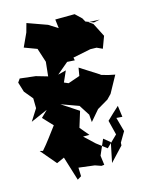

<svg xmlns="http://www.w3.org/2000/svg" viewBox="-185 -1020 924 1226"><g transform="rotate(-15 277.0 -407.5)"><path d="M532 -825 480 -845 467 -869 426 -908 298 -907 305 -848 245 -886 114 -933 98 -875 57 -786 140 -755 170 -662 160 -568 84 -590 -19 -602 -35 -579 -15 -514 32 -457 33 -392 -16 -315 96 -364 53 -322 114 -257C78 -210 44 -161 5 -117L-16 -122L72 -18L123 -41L172 118L198 102L196 45L301 58L341 72L360 70L352 8L396 -93L438 -59L411 72L498 -21L499 -39L538 -105L512 -199L551 -196L541 -271C513 -246 486 -220 459 -194L483 -98L409 -26L343 -76L276 -139H318L268 -199L300 -303L189 -376L305 -334L350 -264L354 -214L414 -284L487 -327L516 -357L577 -468L533 -477L481 -492L489 -491L362 -572L353 -519L275 -492L247 -504L279 -576L225 -562L301 -626L351 -623L347 -642L465 -666L506 -665L543 -648L572 -726L526 -816L499 -836L572 -833Z"/></g></svg>

Font: Hussar Lance
Style: ExBd
Weight: 700
Foundry: Cannot Into Space Fonts, PlusOne Fonts
Version: Version 2.270